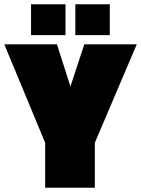

<svg xmlns="http://www.w3.org/2000/svg" viewBox="-33 -877 659 897"><path d="M178 -210 -13 -670H233L296 -473L361 -670H606L410 -210V0H178ZM112 -857H273V-713H112ZM319 -857H480V-713H319Z"/></svg>

Font: Cairo Black
Style: Regular
Weight: 900
Designer: Mohamed Gaber, Accademia di Belle Arti di Urbino and others
Foundry: Kief Type Foundry, Accademia di Belle Arti di Urbino and others
Version: Version 3.011